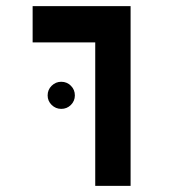

<svg xmlns="http://www.w3.org/2000/svg" viewBox="-20 -606 626 626"><path d="M290.5 0V-467.8H86.4V-585.9H405.8V0ZM179.7 -251Q161.6 -251 148.4 -263.9Q135.3 -276.9 135.3 -294.9Q135.3 -313.5 148.4 -326.4Q161.6 -339.4 179.7 -339.4Q198.2 -339.4 211.2 -326.4Q224.1 -313.5 224.1 -294.9Q224.1 -276.9 211.2 -263.9Q198.2 -251 179.7 -251Z"/></svg>

Font: Cascadia Code SemiBold
Style: Regular
Weight: 600
Monospace: yes
Designer: Aaron Bell
Foundry: Saja Typeworks
Version: Version 2404.023; ttfautohint (v1.8.4)